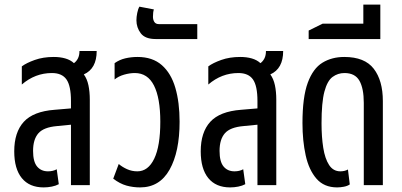

<svg xmlns="http://www.w3.org/2000/svg" viewBox="-20 -806 1751 836"><path d="M170 10Q108 10 75 -30.5Q42 -71 42 -147Q42 -230 83.5 -275.5Q125 -321 218 -328L289 -334V-366Q289 -432 269.5 -460Q250 -488 206 -488Q133 -488 75 -438V-517Q95 -532 131.5 -545Q168 -558 214 -558Q242 -558 264.5 -551.5Q287 -545 302 -531Q313 -539 319.5 -552Q326 -565 326 -584H401Q401 -507 345 -482Q359 -463 365 -435Q371 -407 371 -372V0H289V-263L228 -257Q170 -252 147 -225.5Q124 -199 124 -149Q124 -102 141.5 -81Q159 -60 189 -60Q211 -60 227 -69L236 -4Q223 3 205.5 6.5Q188 10 170 10Z M590 10Q559 10 530.5 2Q502 -6 473 -28L497 -92Q512 -79 533 -69.5Q554 -60 578 -60Q625 -60 651.5 -115Q678 -170 678 -276Q678 -379 650.5 -433.5Q623 -488 567 -488Q545 -488 520.5 -481Q496 -474 479 -460V-531Q500 -546 525.5 -552Q551 -558 579 -558Q644 -558 684.5 -522.5Q725 -487 743.5 -423.5Q762 -360 762 -276Q762 -145 718.5 -67.5Q675 10 590 10Z M658 -636Q612 -636 593 -661Q574 -686 574 -718Q574 -732 577.5 -749.5Q581 -767 587 -777L650 -765Q646 -753 646 -733Q646 -720 652 -710.5Q658 -701 672 -701H839V-636Z M982 10Q920 10 887 -30.5Q854 -71 854 -147Q854 -230 895.5 -275.5Q937 -321 1030 -328L1101 -334V-366Q1101 -432 1081.5 -460Q1062 -488 1018 -488Q945 -488 887 -438V-517Q907 -532 943.5 -545Q980 -558 1026 -558Q1054 -558 1076.5 -551.5Q1099 -545 1114 -531Q1125 -539 1131.5 -552Q1138 -565 1138 -584H1213Q1213 -507 1157 -482Q1171 -463 1177 -435Q1183 -407 1183 -372V0H1101V-263L1040 -257Q982 -252 959 -225.5Q936 -199 936 -149Q936 -102 953.5 -81Q971 -60 1001 -60Q1023 -60 1039 -69L1048 -4Q1035 3 1017.5 6.5Q1000 10 982 10Z M1448 10Q1391 10 1358 -28Q1325 -66 1311 -129.5Q1297 -193 1297 -270Q1297 -383 1320 -445.5Q1343 -508 1384 -533Q1425 -558 1479 -558Q1568 -558 1607.5 -506.5Q1647 -455 1647 -366V0H1564V-358Q1564 -421 1545 -454.5Q1526 -488 1480 -488Q1451 -488 1428 -471Q1405 -454 1392.5 -407Q1380 -360 1380 -269Q1380 -210 1387.5 -162.5Q1395 -115 1413 -87.5Q1431 -60 1462 -60Q1481 -60 1495 -68L1503 -3Q1493 4 1477.5 7Q1462 10 1448 10Z M1324 -636V-673L1385 -703H1562V-786H1636V-636Z"/></svg>

Font: Noto Sans Thai ExtCond
Style: Regular
Weight: 400
Width: 2
Designer: Monotype Design Team
Foundry: Monotype Imaging Inc.
Version: Version 2.002; ttfautohint (v1.8.4.7-5d5b)